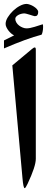

<svg xmlns="http://www.w3.org/2000/svg" viewBox="-53 -957 276 978"><path d="M165 -833.5Q166.5 -828.6 166.5 -819.8Q166.5 -805.7 163.8 -794.4Q161.1 -783.2 158.7 -780.3Q82.5 -760.3 -32.7 -710.4V-751Q-14.2 -760.3 19 -776.9Q12.2 -779.8 4.6 -786.1Q-2.9 -792.5 -9.3 -800.5Q-15.6 -808.6 -20 -817.6Q-24.4 -826.7 -24.4 -835Q-24.4 -851.1 -13.4 -868.9Q-2.4 -886.7 13.7 -902.1Q29.8 -917.5 48.3 -927.2Q66.9 -937 82 -937Q89.4 -937 99.6 -933.3Q109.9 -929.7 119.1 -923.8Q128.4 -918 135 -910.6Q141.6 -903.3 141.6 -896Q141.6 -874.5 124.5 -874.5Q122.6 -874.5 115.5 -876.7Q108.4 -878.9 99.9 -881.6Q91.3 -884.3 83 -886.5Q74.7 -888.7 70.3 -888.7Q64 -888.7 55.9 -886.7Q47.9 -884.8 41 -881.1Q34.2 -877.4 29.5 -872.3Q24.9 -867.2 24.9 -861.3Q24.9 -851.6 30.3 -842.5Q35.6 -833.5 44.2 -826.9Q52.7 -820.3 63 -816.4Q73.2 -812.5 82 -812.5Q98.1 -812.5 123.5 -820.3ZM129.4 -147.9Q129.4 -109.9 87.9 -21.5Q77.1 1.5 72.8 1.5Q65.9 1.5 61.5 -49.3L9.8 -624L109.9 -707.5Q119.1 -715.3 124 -715.3Q129.4 -715.3 129.4 -704.1Z"/></svg>

Font: XB Kayhan
Style: Bold
Weight: 700
Designer: Behnam
Foundry: Irmug
Version: Version 7.300 2009